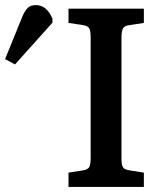

<svg xmlns="http://www.w3.org/2000/svg" viewBox="-211 -734 643 754"><path d="M58 0V-56L115 -65Q134 -68 139.5 -78Q145 -88 145 -115V-588Q145 -614 139 -623.5Q133 -633 112 -636L58 -644V-700H354V-644L296 -635Q278 -633 272 -622.5Q266 -612 266 -585V-112Q266 -86 272 -77Q278 -68 298 -65L354 -56V0ZM-152 -481 -191 -502 -124 -667Q-113 -693 -101.5 -703.5Q-90 -714 -70 -714Q-28 -714 -5 -661V-645Z"/></svg>

Font: Literata 12pt Medium
Style: Regular
Weight: 500
Designer: Latin by Veronika Burian and Jose Scaglione. Greek by Irene Vlachou. Cyrillic by Vera Evstafieva.
Foundry: TypeTogether
Version: Version 3.002